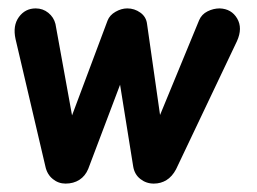

<svg xmlns="http://www.w3.org/2000/svg" viewBox="-20 -436 611 457"><path d="M88 -40 17 -343Q10 -375 25 -395.5Q40 -416 65 -416Q82 -416 95 -405.5Q108 -395 112 -379L155 -142L145 -144L236 -387Q241 -400 255 -408Q269 -416 283 -416Q300 -416 314 -406Q328 -396 330 -379L364 -141L353 -143L454 -388Q460 -402 474 -409Q488 -416 503 -416Q531 -415 544.5 -392Q558 -369 544 -338L399 -33Q390 -16 376.5 -7.5Q363 1 346 1Q328 1 314 -10Q300 -21 297 -40L262 -258L274 -256L190 -34Q183 -17 169 -8Q155 1 136 1Q119 1 105.5 -10Q92 -21 88 -40Z"/></svg>

Font: Edu SA Beginner SemiBold
Style: Regular
Weight: 600
Version: Version 1.003